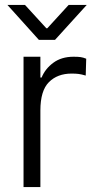

<svg xmlns="http://www.w3.org/2000/svg" viewBox="-20 -755 381 775"><path d="M75 -526H143V-442H148Q162 -477 195 -501.5Q228 -526 277 -526Q295 -526 305.5 -524.5Q316 -523 328 -518L326 -450Q309 -455 297.5 -456.5Q286 -458 269 -458Q212 -458 177.5 -423.5Q143 -389 143 -309V0H75ZM81 -735 167 -641H171L257 -735H330L202 -594H137L10 -735Z"/></svg>

Font: Be Vietnam Light
Style: Regular
Weight: 300
Designer: Gabriel Lam
Foundry: TypeRant
Version: Version 4.000